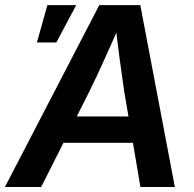

<svg xmlns="http://www.w3.org/2000/svg" viewBox="-49 -748 778 768"><path d="M-29.3 0 348.1 -727.5H512.2L650.4 0H512.7L448.2 -380.4Q439.5 -438.5 429.9 -510Q420.4 -581.5 409.7 -675.3H441.9Q401.4 -582.5 369.1 -511.2Q336.9 -439.9 307.6 -380.4L115.7 0ZM151.4 -176.8 168.9 -282.2H545.9L528.3 -176.8ZM98.6 -578.1 140.6 -727.5H255.9L176.3 -578.1Z"/></svg>

Font: Inter 24pt SemiBold
Style: Italic
Weight: 600
Italic angle: -9.3988°
Designer: Rasmus Andersson
Foundry: rsms
Version: Version 4.001;git-66647c0bb